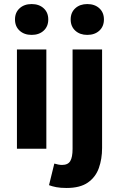

<svg xmlns="http://www.w3.org/2000/svg" viewBox="-20 -743 594 959"><path d="M64.6 0V-496H211.5V0ZM138 -568.7Q101.1 -568.7 78 -589.8Q54.9 -610.9 54.9 -645.9Q54.9 -680.7 78 -701.7Q101.1 -722.7 138 -722.7Q175.1 -722.7 198.1 -701.7Q221.1 -680.7 221.1 -645.9Q221.1 -610.9 198.1 -589.8Q175.1 -568.7 138 -568.7ZM312.6 195.9Q282.1 195.9 261.3 191.9Q240.5 187.9 224.8 181.9L251.3 74Q261.8 77 271.1 78.9Q280.5 80.8 289.9 80.8Q319.5 80.8 331 61.4Q342.5 42 342.5 0.7V-496H489.9V-3.6Q489.9 50.7 473.8 96.2Q457.7 141.6 418.9 168.8Q380.1 195.9 312.6 195.9ZM416 -568.7Q379.1 -568.7 356.1 -589.8Q333 -610.9 333 -645.9Q333 -680.7 356.1 -701.7Q379.1 -722.7 416 -722.7Q453.1 -722.7 476.1 -701.7Q499.1 -680.7 499.1 -645.9Q499.1 -610.9 476.1 -589.8Q453.1 -568.7 416 -568.7Z"/></svg>

Font: SourceSans3VF
Style: Regular
Weight: 200
Designer: Paul D. Hunt
Foundry: Adobe
Version: Version 3.052;hotconv 1.1.0;makeotfexe 2.6.0